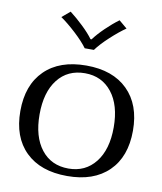

<svg xmlns="http://www.w3.org/2000/svg" viewBox="-84 -807 748 885"><g transform="rotate(10 290.0 -364.5)"><path d="M175 -739Q205 -716 237 -685.5Q269 -655 287 -630H292Q311 -656 342.5 -686.5Q374 -717 404 -739L442 -707Q410 -685 371 -649Q332 -613 311 -584H268Q247 -613 208 -649Q169 -685 137 -707ZM290 -507Q414 -507 483.5 -438.5Q553 -370 553 -248Q553 -126 483.5 -58Q414 10 290 10Q165 10 95.5 -58Q26 -126 26 -248Q26 -370 95.5 -438.5Q165 -507 290 -507ZM290 -25Q369 -25 416 -84.5Q463 -144 463 -248Q463 -352 416 -411.5Q369 -471 290 -471Q209 -471 162.5 -411.5Q116 -352 116 -248Q116 -144 162.5 -84.5Q209 -25 290 -25Z"/></g></svg>

Font: Trirong
Style: Regular
Weight: 400
Version: Version 1.000